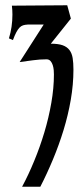

<svg xmlns="http://www.w3.org/2000/svg" viewBox="-20 -705 310 725"><path d="M233.9 -685.1 247.6 -634.8 171.9 -540Q199.7 -540 216.3 -534.2Q232.9 -528.3 242.2 -516.1Q251.5 -503.9 254.4 -485.6Q257.3 -467.3 257.3 -441.9Q257.3 -386.2 247.3 -328.4Q237.3 -270.5 220 -213.9Q202.6 -157.2 179.9 -102.8Q157.2 -48.3 132.3 0H63.5Q87.4 -44.4 109.1 -97.2Q130.9 -149.9 147.5 -205.3Q164.1 -260.7 173.8 -316.7Q183.6 -372.6 183.6 -423.8Q183.6 -430.2 182.9 -439.9Q182.1 -449.7 179.2 -459Q176.3 -468.3 170.7 -474.6Q165 -481 155.8 -481Q130.9 -481 105 -477.5Q79.1 -474.1 54.2 -470.7L145 -612.3Q125 -611.8 110.4 -612.3Q95.7 -612.8 85.2 -612.3Q74.7 -611.8 67.1 -609.4Q59.6 -606.9 53.5 -600.6Q47.4 -594.2 41.5 -583Q35.6 -571.8 28.8 -553.7L13.7 -560.1Q26.9 -602.5 26.9 -649.9Q26.9 -658.2 26.4 -666.7Q25.9 -675.3 24.9 -683.6Z"/></svg>

Font: XAYAX
Style: Regular
Weight: 400
Designer: Peter Wiegel
Foundry: Peter Wiegel
Version: Version 1.000 2009 initial release